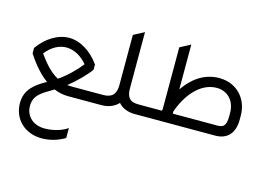

<svg xmlns="http://www.w3.org/2000/svg" viewBox="-125 -892 2105 1514"><g transform="rotate(15 927.5 -135.0)"><path d="M314 -24C349 -9 388 0 429 0H701L700 -81H436C424 -81 412 -82 401 -83C471 -139 542 -212 570 -254V-296C507 -387 412 -447 321 -447C229 -447 136 -389 72 -298V-254C100 -212 157 -126 240 -66C158 -19 77 34 77 149C77 279 174 375 313 375C388 375 454 351 501 322V241C458 271 393 293 317 294C217 294 159 230 159 151C159 59 228 28 314 -24ZM152 -275C204 -341 264 -368 321 -368C387 -367 447 -329 490 -277C448 -223 385 -159 316 -112C242 -152 190 -223 152 -275Z M982 -81C905 -81 885 -120 885 -189V-645L798 -599V-190C798 -115 766 -81 694 -81H641V0H701C761 0 808 -21 839 -55C868 -21 914 0 972 0H1048V-81H982Z M1263 -279V-645L1177 -599V-92L1174 -81H988V0H1631C1722 0 1785 -54 1785 -171V-203C1785 -342 1689 -447 1546 -447C1418 -447 1325 -370 1263 -279ZM1698 -175C1698 -91 1670 -81 1624 -81H1263V-99C1310 -235 1409 -367 1547 -367C1636 -367 1698 -300 1698 -203V-175Z"/></g></svg>

Font: Tajawal Medium
Style: Regular
Weight: 500
Designer: Boutros Fonts
Foundry: Created by Boutros International 2017
Version: Version 1.700